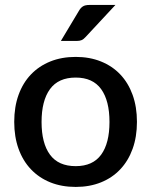

<svg xmlns="http://www.w3.org/2000/svg" viewBox="-20 -748 611 776"><path d="M286 -518Q342.5 -518 388.2 -499.5Q434 -481 466.2 -447Q498.5 -413 516 -364.5Q533.5 -316 533.5 -255.5Q533.5 -195 516 -146.5Q498.5 -98 466.2 -63.8Q434 -29.5 388.2 -11Q342.5 7.5 286 7.5Q229 7.5 183.2 -11Q137.5 -29.5 105 -63.8Q72.5 -98 55 -146.5Q37.5 -195 37.5 -255.5Q37.5 -316 55 -364.5Q72.5 -413 105 -447Q137.5 -481 183.2 -499.5Q229 -518 286 -518ZM286 -76.5Q355 -76.5 388.8 -122.8Q422.5 -169 422.5 -255Q422.5 -341 388.8 -387.8Q355 -434.5 286 -434.5Q216 -434.5 182 -387.8Q148 -341 148 -255Q148 -169 182 -122.8Q216 -76.5 286 -76.5ZM446.5 -728 326 -598.5Q318 -589.5 310.2 -586Q302.5 -582.5 290 -582.5H226L298.5 -703.5Q305.5 -716 314.8 -722Q324 -728 342 -728Z"/></svg>

Font: TypoPRO Lato
Style: Regular
Weight: 600
Designer: Lukasz Dziedzic with Adam Twardoch and Botio Nikoltchev
Foundry: tyPoland Lukasz Dziedzic
Version: Version 2.010; 2014-09-01; http://www.latofonts.com/